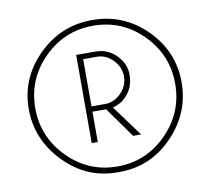

<svg xmlns="http://www.w3.org/2000/svg" viewBox="-84 -858 1058 965"><g transform="rotate(-10 445.0 -375.0)"><path d="M452 13H437Q282 13 168.5 -104Q55 -221 55 -377.5Q55 -534 170 -648.5Q285 -763 446 -763Q607 -763 721 -649Q835 -535 835 -377.5Q835 -220 722 -103.5Q609 13 452 13ZM802 -375.5Q802 -523 697.5 -628.5Q593 -734 445.5 -734Q298 -734 193 -628.5Q88 -523 88 -375.5Q88 -228 193 -122Q298 -16 445 -16Q592 -16 697 -122Q802 -228 802 -375.5ZM368 -309V-154H337V-604H436Q497 -604 540.5 -560.5Q584 -517 584 -460.5Q584 -404 553 -364Q522 -324 473 -312L589 -154H548L438 -309ZM368 -577V-336H438Q484 -336 519.5 -372.5Q555 -409 555 -456.5Q555 -504 519.5 -540.5Q484 -577 438 -577Z"/></g></svg>

Font: Poiret One
Style: Regular
Weight: 400
Designer: Denis Masharov
Foundry: Denis Masharov
Version: Version 1.001